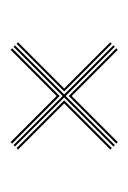

<svg xmlns="http://www.w3.org/2000/svg" viewBox="40 -586 242 362"><g transform="rotate(-90 161.0 -405.0)"><path d="M65.8 -312.2 158.2 -405 65.8 -497.8 68.5 -500.5 161 -407.8 253.8 -500.5 256.5 -497.8 164 -405 256.5 -312.2 253.8 -309.5 161 -402.2 68.5 -309.5ZM60 -318 147 -405 60 -492 62.8 -494.8 152.8 -405 62.8 -315.2ZM71.2 -503.2 74.2 -506 161 -419.2 248 -506 251 -503.2 161 -413.5ZM71.2 -306.8 161 -396.5 251 -306.8 248 -304 161 -390.8 74.2 -304ZM169.5 -405 259.5 -494.8 262.2 -492 175.2 -405 262.2 -318 259.5 -315.2Z"/></g></svg>

Font: Big Shoulders Inline Display Thin Thin
Style: Regular
Weight: 250
Version: Version 2.002